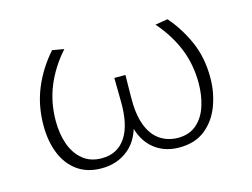

<svg xmlns="http://www.w3.org/2000/svg" viewBox="-67 -522 832 635"><g transform="rotate(-15 349.0 -204.0)"><path d="M211 6Q162 6 128.5 -18Q95 -42 78 -84Q61 -126 61 -180Q61 -249 85.5 -307.5Q110 -366 153 -414L193 -407Q150 -359 127 -303.5Q104 -248 104 -184Q104 -140 116.5 -104.5Q129 -69 155 -47.5Q181 -26 220 -26Q274 -26 302.5 -69Q331 -112 329 -195L328 -272H366L365 -196Q364 -139 378 -101Q392 -63 419 -44.5Q446 -26 481 -26Q520 -26 545 -48Q570 -70 581.5 -106Q593 -142 593 -184Q593 -248 570.5 -303Q548 -358 505 -407L548 -414Q585 -372 610 -316.5Q635 -261 635 -191Q635 -141 618 -95.5Q601 -50 566 -22Q531 6 477 6Q421 6 384 -28.5Q347 -63 339 -129H355Q344 -60 305 -27Q266 6 211 6Z"/></g></svg>

Font: Ysabeau Infant ExtraLight
Style: Regular
Weight: 250
Designer: Christian Thalmann (Catharsis Fonts)
Version: Version 2.001;gftools[0.9.30]; featfreeze: ss01,ss02,lnum